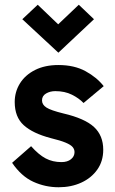

<svg xmlns="http://www.w3.org/2000/svg" viewBox="-20 -776 485 809"><path d="M227 13Q171 13 120.5 -10Q70 -33 31 -90L111 -160Q143 -124 172.5 -108.5Q202 -93 239 -93Q264 -93 279 -105Q294 -117 294 -135Q294 -147 286 -156.5Q278 -166 256.5 -175Q235 -184 194 -194Q118 -214 80 -248.5Q42 -283 42 -346Q42 -389 64 -424.5Q86 -460 127.5 -481Q169 -502 226 -502Q293 -502 340.5 -476Q388 -450 417 -413L332 -342Q313 -362 283 -377Q253 -392 213 -392Q191 -392 174 -382Q157 -372 157 -353Q157 -335 175.5 -323Q194 -311 247 -298Q337 -277 376 -241Q415 -205 415 -145Q415 -97 390 -61.5Q365 -26 322.5 -6.5Q280 13 227 13ZM226 -554 74 -695 139 -756 257 -643H193L312 -756L376 -695Z"/></svg>

Font: Gabarito SemiBold
Style: Regular
Weight: 600
Designer: Leandro Assis / Alvaro Franca / Felipe Casaprima
Foundry: Naipe Foundry
Version: Version 1.000